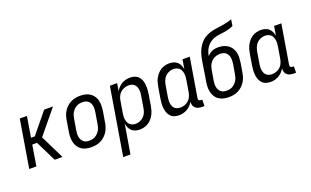

<svg xmlns="http://www.w3.org/2000/svg" viewBox="-98 -1245 3195 1970"><g transform="rotate(-20 1500.0 -260.0)"><path d="M24 0 110 -520H188L151 -295H192L376 -520H473L259 -260L387 0H302L191 -225H139L102 0Z M703 8Q674 8 646.5 2Q619 -4 596.5 -19Q574 -34 559 -56.5Q544 -79 537.5 -106Q531 -133 531 -161.5Q531 -190 536 -219L556 -339Q560 -364 568 -389Q576 -414 591 -436.5Q606 -459 626 -477Q646 -495 670 -507Q694 -519 719.5 -523.5Q745 -528 770 -528Q799 -528 826.5 -522Q854 -516 876.5 -501Q899 -486 914.5 -463.5Q930 -441 936.5 -414Q943 -387 942.5 -358.5Q942 -330 938 -301L918 -181Q914 -156 905.5 -131Q897 -106 882.5 -83.5Q868 -61 848 -43Q828 -25 804 -13Q780 -1 754 3.5Q728 8 703 8ZM704 -62Q721 -62 737.5 -65.5Q754 -69 769.5 -78Q785 -87 797.5 -100Q810 -113 819 -128Q828 -143 833 -159.5Q838 -176 840 -192L860 -312Q863 -330 864 -347.5Q865 -365 862.5 -381.5Q860 -398 852.5 -413Q845 -428 832.5 -438.5Q820 -449 803.5 -453.5Q787 -458 770 -458Q753 -458 736 -454.5Q719 -451 703.5 -442Q688 -433 675.5 -420Q663 -407 654 -392Q645 -377 640.5 -360.5Q636 -344 633 -328L613 -208Q610 -190 609 -172.5Q608 -155 611 -138.5Q614 -122 621.5 -107Q629 -92 641 -81.5Q653 -71 670 -66.5Q687 -62 704 -62Z M972 215 1094 -520H1173L1159 -437Q1171 -458 1188 -475.5Q1205 -493 1225.5 -505Q1246 -517 1269 -522.5Q1292 -528 1315 -528Q1341 -528 1365 -520Q1389 -512 1406 -494Q1423 -476 1431.5 -453Q1440 -430 1442.5 -404.5Q1445 -379 1443.5 -353Q1442 -327 1438 -301L1418 -181Q1414 -158 1407 -134.5Q1400 -111 1388.5 -89.5Q1377 -68 1360.5 -49Q1344 -30 1322.5 -17Q1301 -4 1277 2Q1253 8 1230 8Q1205 8 1182.5 1Q1160 -6 1143.5 -21Q1127 -36 1117.5 -57.5Q1108 -79 1104 -102L1051 215ZM1211 -62Q1235 -62 1259 -72Q1283 -82 1301 -101Q1319 -120 1328 -144Q1337 -168 1340 -192L1360 -312Q1363 -329 1364.5 -346.5Q1366 -364 1363 -380.5Q1360 -397 1353.5 -412Q1347 -427 1335 -438Q1323 -449 1307 -453.5Q1291 -458 1274 -458Q1251 -458 1227 -449.5Q1203 -441 1184.5 -423.5Q1166 -406 1156 -383Q1146 -360 1143 -337L1123 -217Q1120 -199 1118.5 -181Q1117 -163 1119.5 -145.5Q1122 -128 1128.5 -112Q1135 -96 1147 -84.5Q1159 -73 1176 -67.5Q1193 -62 1211 -62Z M1658 8Q1632 8 1608 0Q1584 -8 1567.5 -26Q1551 -44 1542.5 -67Q1534 -90 1531 -115.5Q1528 -141 1530 -167Q1532 -193 1536 -219L1556 -339Q1560 -362 1566.5 -385.5Q1573 -409 1585 -430.5Q1597 -452 1613.5 -471Q1630 -490 1651 -503Q1672 -516 1696 -522Q1720 -528 1743 -528Q1768 -528 1791 -521Q1814 -514 1830.5 -499Q1847 -484 1856.5 -462.5Q1866 -441 1870 -418L1887 -520H1966L1895 -93Q1894 -86 1895 -80Q1896 -74 1899.5 -70Q1903 -66 1908.5 -64Q1914 -62 1921 -62H1936L1935 8H1909Q1889 8 1870 3Q1851 -2 1837.5 -14Q1824 -26 1818 -44.5Q1812 -63 1815 -83Q1803 -63 1786 -45Q1769 -27 1748 -15Q1727 -3 1704 2.5Q1681 8 1658 8ZM1700 -62Q1723 -62 1747 -70.5Q1771 -79 1789.5 -96.5Q1808 -114 1817.5 -137Q1827 -160 1831 -183L1851 -303Q1854 -321 1855.5 -339Q1857 -357 1854.5 -374.5Q1852 -392 1845.5 -408Q1839 -424 1827 -435.5Q1815 -447 1798 -452.5Q1781 -458 1763 -458Q1739 -458 1714.5 -448Q1690 -438 1672.5 -419Q1655 -400 1646 -376Q1637 -352 1633 -328L1613 -208Q1610 -191 1609 -173.5Q1608 -156 1610.5 -139.5Q1613 -123 1619.5 -108Q1626 -93 1638 -82Q1650 -71 1666.5 -66.5Q1683 -62 1700 -62Z M2203 8Q2174 8 2146.5 2Q2119 -4 2096.5 -19Q2074 -34 2059 -56.5Q2044 -79 2037.5 -106Q2031 -133 2031 -161.5Q2031 -190 2036 -219L2053 -322Q2057 -348 2061 -374.5Q2065 -401 2069 -427Q2074 -455 2080.5 -483Q2087 -511 2098 -538Q2109 -565 2126 -590.5Q2143 -616 2165.5 -636Q2188 -656 2215.5 -669Q2243 -682 2271 -689Q2299 -696 2327 -699.5Q2355 -703 2384 -707.5Q2413 -712 2441 -718.5Q2469 -725 2496 -735L2485 -665Q2460 -654 2434.5 -647Q2409 -640 2382.5 -636Q2356 -632 2330 -629Q2304 -626 2279 -618Q2254 -610 2230 -594Q2206 -578 2190 -556Q2174 -534 2164.5 -509Q2155 -484 2151 -458Q2162 -471 2176 -482Q2190 -493 2206 -499.5Q2222 -506 2238.5 -508.5Q2255 -511 2271 -511Q2300 -511 2327 -504Q2354 -497 2376 -482Q2398 -467 2413 -444.5Q2428 -422 2434.5 -395.5Q2441 -369 2440 -340.5Q2439 -312 2435 -283L2418 -181Q2414 -156 2405.5 -131Q2397 -106 2382.5 -83.5Q2368 -61 2348 -43Q2328 -25 2304 -13Q2280 -1 2254 3.5Q2228 8 2203 8ZM2204 -62Q2221 -62 2237.5 -65.5Q2254 -69 2269.5 -78Q2285 -87 2297.5 -100Q2310 -113 2319 -128Q2328 -143 2333 -159.5Q2338 -176 2340 -192L2358 -295Q2360 -312 2361 -329.5Q2362 -347 2359.5 -364Q2357 -381 2349.5 -396Q2342 -411 2329.5 -421.5Q2317 -432 2300.5 -436.5Q2284 -441 2267 -441Q2251 -441 2234.5 -437.5Q2218 -434 2202.5 -426Q2187 -418 2174.5 -405.5Q2162 -393 2153 -378.5Q2144 -364 2139 -348Q2134 -332 2131 -316L2113 -208Q2110 -190 2109 -172.5Q2108 -155 2111 -138.5Q2114 -122 2121.5 -107Q2129 -92 2141 -81.5Q2153 -71 2170 -66.5Q2187 -62 2204 -62Z M2658 8Q2632 8 2608 0Q2584 -8 2567.5 -26Q2551 -44 2542.5 -67Q2534 -90 2531 -115.5Q2528 -141 2530 -167Q2532 -193 2536 -219L2556 -339Q2560 -362 2566.5 -385.5Q2573 -409 2585 -430.5Q2597 -452 2613.5 -471Q2630 -490 2651 -503Q2672 -516 2696 -522Q2720 -528 2743 -528Q2768 -528 2791 -521Q2814 -514 2830.5 -499Q2847 -484 2856.5 -462.5Q2866 -441 2870 -418L2887 -520H2966L2895 -93Q2894 -86 2895 -80Q2896 -74 2899.5 -70Q2903 -66 2908.5 -64Q2914 -62 2921 -62H2936L2935 8H2909Q2889 8 2870 3Q2851 -2 2837.5 -14Q2824 -26 2818 -44.5Q2812 -63 2815 -83Q2803 -63 2786 -45Q2769 -27 2748 -15Q2727 -3 2704 2.5Q2681 8 2658 8ZM2700 -62Q2723 -62 2747 -70.5Q2771 -79 2789.5 -96.5Q2808 -114 2817.5 -137Q2827 -160 2831 -183L2851 -303Q2854 -321 2855.5 -339Q2857 -357 2854.5 -374.5Q2852 -392 2845.5 -408Q2839 -424 2827 -435.5Q2815 -447 2798 -452.5Q2781 -458 2763 -458Q2739 -458 2714.5 -448Q2690 -438 2672.5 -419Q2655 -400 2646 -376Q2637 -352 2633 -328L2613 -208Q2610 -191 2609 -173.5Q2608 -156 2610.5 -139.5Q2613 -123 2619.5 -108Q2626 -93 2638 -82Q2650 -71 2666.5 -66.5Q2683 -62 2700 -62Z"/></g></svg>

Font: Iosevka Curly
Style: Italic
Weight: 400
Italic angle: -9°
Monospace: yes
Designer: Belleve Invis
Foundry: Belleve Invis
Version: Version 22.1.2; ttfautohint (v1.8.4)